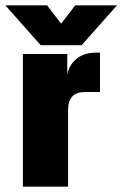

<svg xmlns="http://www.w3.org/2000/svg" viewBox="-46 -702 460 722"><path d="M207 -499V-422Q215 -460 243 -482Q271 -504 315 -504H330V-356H273Q210 -356 210 -288V0H40V-499ZM261 -532H107L-26 -682H131L184 -613L237 -682H394Z"/></svg>

Font: Teko
Style: Bold
Weight: 700
Designer: Manushi Parikh, Jonny Pinhorn
Foundry: Indian Type Foundry
Version: Version 1.106;PS 1.0;hotconv 1.0.78;makeotf.lib2.5.61930; tt